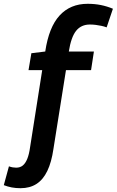

<svg xmlns="http://www.w3.org/2000/svg" viewBox="-118 -770 614 1010"><path d="M-10 220Q-35 220 -56 216Q-77 212 -98 204L-71 105Q-60 109 -50.5 110.5Q-41 112 -33 112Q-12 112 2 100.5Q16 89 25.5 65.5Q35 42 40 6L104 -401H32L47 -490L120 -499Q139 -627 195.5 -688.5Q252 -750 343 -750Q380 -750 412.5 -743.5Q445 -737 476 -724L443 -626Q430 -631 415.5 -634Q401 -637 386 -639Q371 -641 355 -641Q309 -641 282.5 -608Q256 -575 244 -499H376L361 -401H229L163 14Q153 83 131 129Q109 175 74 197.5Q39 220 -10 220Z"/></svg>

Font: Georama ExtraCondensed Thin SemiBold
Style: Italic
Weight: 600
Italic angle: -9°
Version: Version 1.001